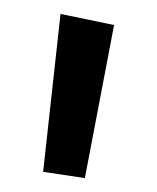

<svg xmlns="http://www.w3.org/2000/svg" viewBox="-20 -826 225 276"><path d="M144 -790 102 -570 42 -579 67 -806Z"/></svg>

Font: Rising Sun Medium
Style: Regular
Weight: 500
Designer: Matt McInerney, Pablo Impallari, Rodrigo Fuenzalida (Raleway font), Stephen Hutchings (Greek), Cristiano Sobral (main ch
Foundry: The Rising Sun Project Authors
Version: Version 4.327; ttfautohint (v1.8.4.7-5d5b-dirty)